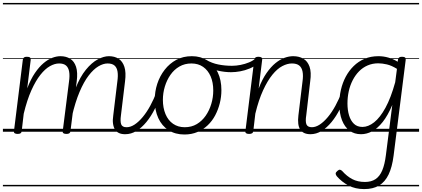

<svg xmlns="http://www.w3.org/2000/svg" viewBox="-20 -905 2899 1319"><path d="M839 17Q815 17 797.5 9Q780 1 770 -15Q760 -31 756.5 -55.5Q753 -80 758 -112L786 -344Q792 -385 787.5 -413Q783 -441 766.5 -455Q750 -469 719 -469Q689 -469 655.5 -449Q622 -429 589 -386Q556 -343 526.5 -273.5Q497 -204 474 -105H451Q468 -219 499 -298Q530 -377 570 -426Q610 -475 651.5 -497Q693 -519 728 -519Q767 -519 794.5 -501.5Q822 -484 834.5 -446Q847 -408 839 -346L811 -114Q805 -71 812.5 -51Q820 -31 849 -31Q858 -31 862.5 -23.5Q867 -16 866 -7Q865 2 858.5 9.5Q852 17 839 17ZM101 15Q88 15 81 10.5Q74 6 76 -5L137 -496Q139 -506 145 -510.5Q151 -515 164 -515Q180 -515 186 -510Q192 -505 191 -494L167 -298Q191 -361 220 -403.5Q249 -446 279.5 -471.5Q310 -497 339.5 -508Q369 -519 395 -519Q434 -519 462 -501.5Q490 -484 502.5 -446Q515 -408 507 -346L464 -4Q463 6 456.5 10.5Q450 15 436 15Q423 15 416 10.5Q409 6 411 -5L454 -344Q460 -385 455 -413Q450 -441 433.5 -455Q417 -469 386 -469Q356 -469 323 -450.5Q290 -432 257.5 -391Q225 -350 195.5 -284.5Q166 -219 143 -124L129 -4Q128 6 121.5 10.5Q115 15 101 15ZM0 365H964V375H0ZM0 -20H964V0H0ZM0 -505H964V-500H0ZM0 -885H964V-875H0Z M840 17Q830 17 824.5 9.5Q819 2 820 -7Q821 -16 828.5 -23.5Q836 -31 850 -31Q877 -31 905 -49.5Q933 -68 960.5 -101Q988 -134 1012 -178Q1036 -222 1056 -274Q1060 -284 1068 -285Q1076 -286 1083 -280.5Q1090 -275 1087 -265Q1069 -208 1043.5 -157Q1018 -106 986 -67Q954 -28 917.5 -5.5Q881 17 840 17ZM964 365V375ZM964 -20V0ZM964 -505V-500ZM964 -885V-875Z M1247 19Q1184 19 1138 -10.5Q1092 -40 1067.5 -93.5Q1043 -147 1043 -218Q1043 -276 1060.5 -329.5Q1078 -383 1111.5 -426Q1145 -469 1191.5 -494Q1238 -519 1298 -519Q1359 -519 1405 -489.5Q1451 -460 1476 -407.5Q1501 -355 1501 -286Q1501 -240 1490 -196Q1479 -152 1458.5 -113Q1438 -74 1407 -44.5Q1376 -15 1336 2Q1296 19 1247 19ZM1249 -31Q1296 -31 1332 -52.5Q1368 -74 1393 -110Q1418 -146 1431.5 -191Q1445 -236 1445 -283Q1445 -339 1427 -380.5Q1409 -422 1375.5 -445.5Q1342 -469 1295 -469Q1249 -469 1212.5 -448Q1176 -427 1151 -391Q1126 -355 1112.5 -310.5Q1099 -266 1099 -219Q1099 -164 1117 -121Q1135 -78 1169 -54.5Q1203 -31 1249 -31ZM964 365H1565V375H964ZM964 -20H1565V0H964ZM964 -505H1565V-500H964ZM964 -885H1565V-875H964Z M1567 -409Q1524 -409 1477.5 -419.5Q1431 -430 1379 -459Q1371 -464 1370 -471Q1369 -478 1372.5 -485Q1376 -492 1382.5 -495Q1389 -498 1396 -494Q1435 -471 1480 -462Q1525 -453 1574 -453Q1602 -453 1632.5 -459Q1663 -465 1691 -476.5Q1719 -488 1737 -505Q1743 -511 1749.5 -509.5Q1756 -508 1760.5 -501.5Q1765 -495 1764.5 -486.5Q1764 -478 1757 -472Q1728 -448 1695.5 -434.5Q1663 -421 1630 -415Q1597 -409 1567 -409ZM1566 365V375ZM1566 -20V0ZM1566 -505V-500ZM1566 -885V-875Z M2114 17Q2088 17 2070.5 9Q2053 1 2042.5 -15Q2032 -31 2029 -55.5Q2026 -80 2030 -112L2058 -344Q2064 -385 2058.5 -413Q2053 -441 2035.5 -455Q2018 -469 1985 -469Q1954 -469 1919.5 -451Q1885 -433 1851.5 -392Q1818 -351 1787.5 -285Q1757 -219 1734 -124L1720 -4Q1719 6 1712 10.5Q1705 15 1691 15Q1678 15 1671 10.5Q1664 6 1666 -5L1727 -496Q1729 -506 1735.5 -510.5Q1742 -515 1755 -515Q1770 -515 1776.5 -510Q1783 -505 1781 -494L1757 -297Q1781 -360 1811 -403Q1841 -446 1872.5 -471.5Q1904 -497 1935 -508Q1966 -519 1994 -519Q2034 -519 2063.5 -502Q2093 -485 2106.5 -447Q2120 -409 2111 -346L2084 -114Q2077 -71 2085 -51Q2093 -31 2123 -31Q2133 -31 2137.5 -23.5Q2142 -16 2141 -7Q2140 2 2133 9.5Q2126 17 2114 17ZM1565 365H2236V375H1565ZM1565 -20H2236V0H1565ZM1565 -505H2236V-500H1565ZM1565 -885H2236V-875H1565Z M2112 17Q2102 17 2096.5 9.5Q2091 2 2092 -7Q2093 -16 2100.5 -23.5Q2108 -31 2122 -31Q2149 -31 2177 -49.5Q2205 -68 2232.5 -101Q2260 -134 2284 -178Q2308 -222 2328 -274Q2332 -284 2340 -285Q2348 -286 2355 -280.5Q2362 -275 2359 -265Q2341 -208 2315.5 -157Q2290 -106 2258 -67Q2226 -28 2189.5 -5.5Q2153 17 2112 17ZM2236 365V375ZM2236 -20V0ZM2236 -505V-500ZM2236 -885V-875Z M2482 394Q2421 394 2374.5 369.5Q2328 345 2294 306Q2286 296 2286 287.5Q2286 279 2298 269Q2308 260 2315.5 261Q2323 262 2331 270Q2363 306 2400 325.5Q2437 345 2487 345Q2531 345 2560 325.5Q2589 306 2606 265.5Q2623 225 2631 161L2675 -184Q2644 -111 2609 -67Q2574 -23 2536.5 -3Q2499 17 2460 17Q2414 17 2381 -7.5Q2348 -32 2329.5 -79Q2311 -126 2311 -191Q2311 -240 2322 -288Q2333 -336 2355 -377.5Q2377 -419 2409.5 -451Q2442 -483 2484.5 -501Q2527 -519 2580 -519Q2614 -519 2647.5 -509.5Q2681 -500 2712 -481L2714 -496Q2716 -506 2722.5 -510.5Q2729 -515 2742 -515Q2757 -515 2763 -509.5Q2769 -504 2767 -493L2684 164Q2674 243 2649.5 294Q2625 345 2584 369.5Q2543 394 2482 394ZM2470 -33Q2510 -33 2550.5 -65Q2591 -97 2628 -164.5Q2665 -232 2695 -340L2707 -432Q2670 -455 2638 -462.5Q2606 -470 2578 -470Q2539 -470 2505.5 -455.5Q2472 -441 2446.5 -415Q2421 -389 2403 -354Q2385 -319 2376 -278.5Q2367 -238 2367 -194Q2367 -149 2378 -112.5Q2389 -76 2411.5 -54.5Q2434 -33 2470 -33ZM2236 365H2859V375H2236ZM2236 -20H2859V0H2236ZM2236 -505H2859V-500H2236ZM2236 -885H2859V-875H2236Z"/></svg>

Font: Playwrite GB S Guides
Style: Italic
Weight: 400
Italic angle: -7.01216°
Designer: Veronika Burian, José Scaglione
Foundry: TypeTogether
Version: Version 1.002